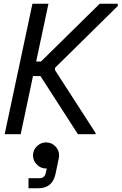

<svg xmlns="http://www.w3.org/2000/svg" viewBox="-20 -720 652 1030"><path d="M5 0 154 -700H240L174 -390H200L515 -700H612V-688L275 -356V-344L493 -6V0H398L197 -312H157L91 0ZM133 290V236H192Q220 236 226 206L231 184H227Q199 184 178 163Q157 142 157 114Q157 85 178 64.5Q199 44 227 44Q256 44 276.5 64.5Q297 85 297 114Q297 116 297 119Q297 122 296 126L278 212Q262 290 185 290Z"/></svg>

Font: Space Mono
Style: Italic
Weight: 400
Italic angle: -12°
Monospace: yes
Designer: Colophon Foundry + Benjamin Critton
Foundry: Colophon Foundry & Benjamin Critton
Version: Version 1.003; ttfautohint (v1.8.4.7-5d5b)